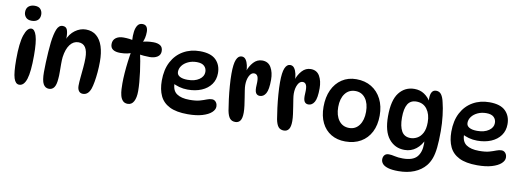

<svg xmlns="http://www.w3.org/2000/svg" viewBox="-70 -1216 5050 1854"><g transform="rotate(10 2455.0 -289.0)"><path d="M149 -767Q189 -767 206.5 -745Q224 -723 224 -694Q224 -658 202.5 -638.5Q181 -619 142 -619Q104 -619 85 -640.5Q66 -662 66 -691Q66 -729 89 -748Q112 -767 149 -767ZM155 -544Q187 -544 205.5 -484Q224 -424 224 -293Q224 -132 201 -61Q178 10 131 10Q95 10 78 -42.5Q61 -95 61 -226Q61 -387 87.5 -465.5Q114 -544 155 -544Z M448 -622Q480 -622 491.5 -596Q503 -570 503 -519Q503 -507 501.5 -493.5Q500 -480 497 -469L495 -489Q519 -554 569 -590.5Q619 -627 675 -627Q737 -627 778.5 -592Q820 -557 840.5 -494Q861 -431 861 -345Q861 -292 856.5 -240.5Q852 -189 844.5 -146.5Q837 -104 828 -77Q816 -43 797 -26.5Q778 -10 752 -10Q726 -10 712 -29Q698 -48 698 -80Q698 -114 703 -162.5Q708 -211 712.5 -261.5Q717 -312 717 -353Q717 -493 625 -493Q576 -493 543 -449.5Q510 -406 499 -326Q496 -299 496 -259Q496 -219 496.5 -179.5Q497 -140 494 -113Q490 -53 471.5 -27Q453 -1 421 -1Q384 -1 365 -35.5Q346 -70 346 -152Q346 -194 348 -246Q350 -298 353.5 -350.5Q357 -403 362 -446Q372 -527 391 -574.5Q410 -622 448 -622Z M1152 -602H1132Q1129 -646 1134 -685.5Q1139 -725 1155.5 -749.5Q1172 -774 1203 -774Q1231 -774 1244 -756Q1257 -738 1257 -706Q1257 -643 1233 -598L1215 -600Q1269 -619 1337 -619Q1380 -619 1405.5 -602.5Q1431 -586 1431 -547Q1431 -510 1401 -491Q1371 -472 1326 -472Q1299 -472 1268.5 -474.5Q1238 -477 1209 -483L1226 -504Q1235 -466 1243.5 -417.5Q1252 -369 1259 -317Q1266 -265 1270 -216Q1274 -167 1274 -128Q1274 -64 1254 -27Q1234 10 1195 10Q1164 10 1146.5 -9Q1129 -28 1121.5 -57.5Q1114 -87 1112.5 -119Q1111 -151 1111 -177Q1111 -221 1115 -276.5Q1119 -332 1126.5 -391Q1134 -450 1144 -505L1164 -488Q1113 -462 1038 -462Q992 -462 967 -479Q942 -496 942 -532Q942 -571 970 -592.5Q998 -614 1045 -614Q1076 -614 1103.5 -610.5Q1131 -607 1152 -602Z M1782 8Q1671 8 1605 -25Q1539 -58 1510 -120Q1481 -182 1481 -268Q1481 -377 1521.5 -453.5Q1562 -530 1633.5 -571Q1705 -612 1796 -612Q1903 -612 1953 -562.5Q2003 -513 2003 -433Q2003 -369 1969.5 -322.5Q1936 -276 1877 -251Q1818 -226 1741 -226Q1698 -226 1658 -237Q1618 -248 1586 -267L1610 -311Q1607 -287 1607 -263Q1607 -193 1651 -162.5Q1695 -132 1776 -132Q1839 -132 1877 -143Q1915 -154 1941 -164.5Q1967 -175 1992 -175Q2006 -175 2017.5 -167.5Q2029 -160 2036.5 -146Q2044 -132 2044 -112Q2044 -82 2014 -54.5Q1984 -27 1925.5 -9.5Q1867 8 1782 8ZM1724 -319Q1795 -319 1838 -349Q1881 -379 1881 -423Q1881 -458 1857.5 -480.5Q1834 -503 1784 -503Q1737 -503 1699.5 -485.5Q1662 -468 1641 -440Q1620 -412 1620 -379Q1620 -350 1647.5 -334.5Q1675 -319 1724 -319Z M2132 -451Q2132 -547 2150 -589.5Q2168 -632 2201 -632Q2227 -632 2242 -610.5Q2257 -589 2264 -557.5Q2271 -526 2271 -494L2266 -496Q2283 -550 2318.5 -589Q2354 -628 2404 -628Q2463 -628 2491 -579.5Q2519 -531 2519 -459Q2519 -363 2497 -325Q2475 -287 2438 -287Q2411 -287 2398.5 -309Q2386 -331 2390 -387Q2394 -446 2383 -469Q2372 -492 2348 -492Q2319 -492 2300.5 -455.5Q2282 -419 2282 -366Q2282 -345 2287 -313Q2292 -281 2298 -243.5Q2304 -206 2309 -169Q2314 -132 2314 -101Q2314 -46 2297 -22Q2280 2 2249 2Q2214 2 2195 -20.5Q2176 -43 2166 -94Q2158 -140 2150 -203Q2142 -266 2137 -332Q2132 -398 2132 -451Z M2608 -451Q2608 -547 2626 -589.5Q2644 -632 2677 -632Q2703 -632 2718 -610.5Q2733 -589 2740 -557.5Q2747 -526 2747 -494L2742 -496Q2759 -550 2794.5 -589Q2830 -628 2880 -628Q2939 -628 2967 -579.5Q2995 -531 2995 -459Q2995 -363 2973 -325Q2951 -287 2914 -287Q2887 -287 2874.5 -309Q2862 -331 2866 -387Q2870 -446 2859 -469Q2848 -492 2824 -492Q2795 -492 2776.5 -455.5Q2758 -419 2758 -366Q2758 -345 2763 -313Q2768 -281 2774 -243.5Q2780 -206 2785 -169Q2790 -132 2790 -101Q2790 -46 2773 -22Q2756 2 2725 2Q2690 2 2671 -20.5Q2652 -43 2642 -94Q2634 -140 2626 -203Q2618 -266 2613 -332Q2608 -398 2608 -451Z M3327 3Q3247 3 3187.5 -32.5Q3128 -68 3095.5 -134Q3063 -200 3063 -291Q3063 -386 3096 -457Q3129 -528 3189.5 -568Q3250 -608 3330 -608Q3416 -608 3479 -569.5Q3542 -531 3577 -462Q3612 -393 3612 -301Q3612 -207 3577 -139Q3542 -71 3478 -34Q3414 3 3327 3ZM3341 -132Q3403 -132 3439.5 -181.5Q3476 -231 3476 -313Q3476 -396 3439.5 -445Q3403 -494 3341 -494Q3277 -494 3240 -445Q3203 -396 3203 -313Q3203 -231 3240 -181.5Q3277 -132 3341 -132Z M3904 -16Q3810 -16 3751 -88.5Q3692 -161 3692 -309Q3692 -467 3749 -540Q3806 -613 3899 -613Q3954 -613 3996 -585Q4038 -557 4068 -506L4060 -492Q4057 -506 4055 -522Q4053 -538 4053 -546Q4053 -587 4066.5 -609.5Q4080 -632 4109 -632Q4141 -632 4159.5 -606Q4178 -580 4188 -532Q4201 -483 4210 -407.5Q4219 -332 4219 -255Q4219 -159 4212 -94Q4205 -29 4189 14Q4173 57 4147 89Q4104 141 4036.5 168.5Q3969 196 3881 196Q3818 196 3780 184.5Q3742 173 3725.5 153.5Q3709 134 3709 110Q3709 85 3723 68.5Q3737 52 3765 52Q3790 52 3823.5 60Q3857 68 3903 68Q4000 68 4040.5 22.5Q4081 -23 4081 -108Q4081 -131 4078 -162L4092 -157Q4067 -93 4018 -54.5Q3969 -16 3904 -16ZM3942 -139Q3974 -139 4006 -156Q4038 -173 4059 -212Q4080 -251 4080 -317Q4080 -396 4043 -446Q4006 -496 3939 -496Q3881 -496 3854 -452Q3827 -408 3827 -319Q3827 -234 3854 -186.5Q3881 -139 3942 -139Z M4621 8Q4510 8 4444 -25Q4378 -58 4349 -120Q4320 -182 4320 -268Q4320 -377 4360.5 -453.5Q4401 -530 4472.5 -571Q4544 -612 4635 -612Q4742 -612 4792 -562.5Q4842 -513 4842 -433Q4842 -369 4808.5 -322.5Q4775 -276 4716 -251Q4657 -226 4580 -226Q4537 -226 4497 -237Q4457 -248 4425 -267L4449 -311Q4446 -287 4446 -263Q4446 -193 4490 -162.5Q4534 -132 4615 -132Q4678 -132 4716 -143Q4754 -154 4780 -164.5Q4806 -175 4831 -175Q4845 -175 4856.5 -167.5Q4868 -160 4875.5 -146Q4883 -132 4883 -112Q4883 -82 4853 -54.5Q4823 -27 4764.5 -9.5Q4706 8 4621 8ZM4563 -319Q4634 -319 4677 -349Q4720 -379 4720 -423Q4720 -458 4696.5 -480.5Q4673 -503 4623 -503Q4576 -503 4538.5 -485.5Q4501 -468 4480 -440Q4459 -412 4459 -379Q4459 -350 4486.5 -334.5Q4514 -319 4563 -319Z"/></g></svg>

Font: DynaPuff
Style: Regular
Weight: 400
Designer: Toshi Omagari, Jennifer Daniel
Foundry: Google Fonts
Version: Version 2.000